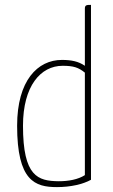

<svg xmlns="http://www.w3.org/2000/svg" viewBox="-20 -755 462 785"><path d="M327 -486C301 -504 272 -510 233 -510C134 -510 50 -426 50 -241C50 -15 123 10 213 10C269 10 320 -2 352 -20V-735C335 -735 327 -735 327 -720ZM327 -39C299 -21 260 -14 220 -14C135 -15 74 -33 74 -241C74 -403 146 -486 236 -486C281 -486 301 -479 327 -458Z"/></svg>

Font: Yanone Kaffeesatz Extra Light
Style: Regular
Weight: 200
Designer: Yanone (Cyrillic: Daniel Pouzeot & Huerta Tipografica)
Foundry: Yanone
Version: Version 1.100;PS 001.100;hotconv 1.0.70;makeotf.lib2.5.58329